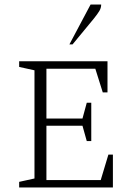

<svg xmlns="http://www.w3.org/2000/svg" viewBox="-20 -832 591 852"><path d="M65 0V-25L133 -40V-520L65 -535V-560H457V-422H436L403 -527H186V-306H346L365 -376H385V-206H365L346 -274H186V-33H427L461 -146H481V0ZM288 -635 382 -812H429Q429 -797 421 -783.5Q413 -770 396 -749L302 -635Z"/></svg>

Font: Spectral SC ExtraLight
Style: Regular
Weight: 275
Designer: Jean-Baptiste Levee
Foundry: Production Type
Version: Version 2.001